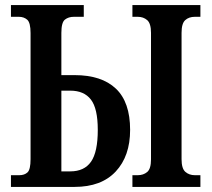

<svg xmlns="http://www.w3.org/2000/svg" viewBox="-20 -734 832 754"><path d="M23 0V-46H56Q76 -46 88 -57Q100 -68 100 -109V-604Q100 -645 87 -656.5Q74 -668 54 -668H23V-714H309V-668H270Q249 -668 235 -657Q221 -646 221 -605V-439H273Q379 -439 435 -386Q491 -333 491 -224Q491 -121 434.5 -60.5Q378 0 273 0ZM221 -61H256Q311 -61 337.5 -99Q364 -137 364 -224Q364 -308 337 -343Q310 -378 256 -378H221ZM500 0V-46H521Q543 -46 558 -58.5Q573 -71 573 -108V-605Q573 -642 558 -655Q543 -668 521 -668H500V-714H767V-668H745Q722 -668 707.5 -655Q693 -642 693 -605V-109Q693 -72 708 -59Q723 -46 745 -46H767V0Z"/></svg>

Font: Noto Serif ExtraCondensed SemiBold
Style: Regular
Weight: 600
Width: 2
Designer: Monotype Design Team
Foundry: Monotype Imaging Inc.
Version: Version 2.015; ttfautohint (v1.8.4.7-5d5b)